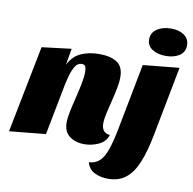

<svg xmlns="http://www.w3.org/2000/svg" viewBox="-110 -856 1163 1155"><g transform="rotate(10 471.5 -278.0)"><path d="M448 20Q393 20 357 -7.5Q321 -35 321 -90Q321 -118 329.5 -159Q338 -200 349.5 -246Q361 -292 369.5 -335Q378 -378 378 -409Q378 -424 374 -438.5Q370 -453 350 -453Q326 -453 311 -429.5Q296 -406 286.5 -373Q277 -340 271 -310L211 0L-11 22L94 -510L274 -532L257 -432Q285 -487 333.5 -508.5Q382 -530 445 -530Q512 -530 552 -504.5Q592 -479 592 -414Q592 -383 584 -343Q576 -303 565.5 -262Q555 -221 547 -184.5Q539 -148 539 -122Q539 -96 551 -80Q563 -64 590 -61Q577 -19 535 0.5Q493 20 448 20ZM839 -588Q789 -588 756 -609Q723 -630 723 -670Q723 -711 758 -733.5Q793 -756 843 -756Q892 -756 923 -734Q954 -712 954 -672Q954 -631 921 -609.5Q888 -588 839 -588ZM624 200Q579 200 542.5 182.5Q506 165 494 122Q534 120 559.5 96Q585 72 602.5 20.5Q620 -31 636 -115L712 -510L933 -532L851 -106Q832 -6 804 62.5Q776 131 733 165.5Q690 200 624 200Z"/></g></svg>

Font: Sansita Swashed Black
Style: Regular
Weight: 900
Designer: Pablo Cosgaya
Foundry: Omnibus-Type
Version: Version 1.003; ttfautohint (v1.8.3)